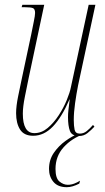

<svg xmlns="http://www.w3.org/2000/svg" viewBox="-20 -556 439 799"><path d="M309 10Q279 10 271 -11Q263 -32 263 -69Q263 -81 264.5 -96Q266 -111 270 -142H269Q237 -68 200 -29.5Q163 9 118 9Q80 9 63.5 -17Q47 -43 47 -85Q47 -114 55.5 -155.5Q64 -197 71 -230L110 -413Q115 -439 120.5 -465.5Q126 -492 126 -502Q126 -518 117.5 -522Q109 -526 83 -526H70L73 -536H164L99 -230Q92 -196 83.5 -153.5Q75 -111 75 -83Q75 -2 123 -2Q153 -2 178.5 -23.5Q204 -45 224.5 -76.5Q245 -108 258 -140Q271 -172 275 -193L349 -536H377L305 -201Q298 -166 292.5 -127Q287 -88 287 -57Q287 -32 290.5 -16Q294 0 312 0Q328 0 341 -10.5Q354 -21 367 -36L373 -29Q360 -15 344.5 -2.5Q329 10 309 10ZM258 223Q221 223 202.5 201Q184 179 184 147Q184 109 204 80Q224 51 252.5 30.5Q281 10 305 1H331Q279 19 245 56.5Q211 94 211 147Q211 186 227.5 199.5Q244 213 262 213Q276 213 289 208Q302 203 313 196L310 208Q281 223 258 223Z"/></svg>

Font: Noto Serif Display ExtraCondensed Thin
Style: Italic
Weight: 100
Width: 2
Italic angle: -12°
Designer: Monotype Design Team
Foundry: Monotype Imaging Inc.
Version: Version 2.009